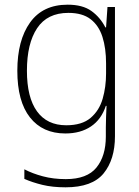

<svg xmlns="http://www.w3.org/2000/svg" viewBox="-20 -560 595 820"><path d="M269 -540Q333 -540 370.5 -513Q408 -486 430 -443H433L439 -530H471V22Q471 121 422.5 180.5Q374 240 260 240Q204 240 161 229.5Q118 219 84 204V163Q118 181 163 193Q208 205 261 205Q352 205 392 155.5Q432 106 432 23V-15Q432 -40 433 -61Q434 -82 435 -108H432Q413 -50 368.5 -20Q324 10 259 10Q162 10 108 -58.5Q54 -127 54 -258Q54 -388 108.5 -464Q163 -540 269 -540ZM272 -505Q182 -505 138.5 -439.5Q95 -374 95 -258Q95 -144 138 -84.5Q181 -25 263 -25Q330 -25 367 -56.5Q404 -88 418.5 -138.5Q433 -189 433 -246V-289Q433 -354 417.5 -402.5Q402 -451 367 -478Q332 -505 272 -505Z"/></svg>

Font: Noto Sans Disp ExtLt
Style: Regular
Weight: 200
Designer: Monotype Design Team
Foundry: Monotype Imaging Inc.
Version: Version 2.000;GOOG;noto-source:20170915:90ef993387c0